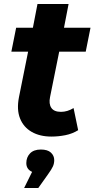

<svg xmlns="http://www.w3.org/2000/svg" viewBox="-20 -677 477 963"><path d="M238 8Q180 8 139 -15.5Q98 -39 80.5 -83Q63 -127 75 -189L121 -418H37L61 -538H145L168 -657H324L301 -538H434L410 -418H277L231 -190Q224 -156 237.5 -136Q251 -116 286 -116Q318 -116 349 -135L372 -24Q343 -6 308 1Q273 8 238 8ZM101 266 141 185Q112 172 112 141Q112 112 130.5 92.5Q149 73 185 73Q219 73 235.5 88.5Q252 104 252 126Q252 143 245.5 157.5Q239 172 221 197L172 266Z"/></svg>

Font: Montserrat
Style: Bold Italic
Weight: 700
Italic angle: -11.3°
Designer: Julieta Ulanovsky
Foundry: Julieta Ulanovsky
Version: Version 9.000; ttfautohint (v1.8.4.7-5d5b)